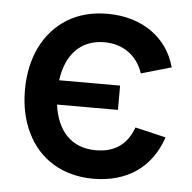

<svg xmlns="http://www.w3.org/2000/svg" viewBox="-45 -600 660 661"><g transform="rotate(5 284.5 -270.0)"><path d="M300.5 15C417 15 501 -42.5 536.5 -148.5L430.5 -173.5C408.5 -114 367 -83.5 301 -83.5C216.5 -83.5 166.5 -138 154.5 -228.5H365V-312.5H154.5C166 -400 215 -456.5 298.5 -456.5C362 -456.5 412 -422 432.5 -360.5L536.5 -390.5C509.5 -491.5 420.5 -555 301 -555C248 -555 202 -543 162.5 -519C84 -470.5 40 -381 40 -269.5C40 -214 50.5 -165 71.5 -122C113 -36 194 15 300.5 15Z"/></g></svg>

Font: Vela Sans SemBd
Style: Regular
Weight: 600
Designer: Principal design: Mikhail Sharanda - project Manrope.
Design modification: Ravid Balaliev
Foundry: Mikhail Sharanda
Version: Version 1.001